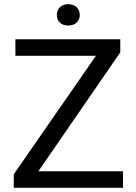

<svg xmlns="http://www.w3.org/2000/svg" viewBox="-20 -899 651 919"><path d="M45.9 0V-64.9L439 -631.8H53.7V-710.9H555.7V-648.4L163.6 -79.1H568.8V0ZM266.6 -790.8Q252 -804.7 252 -827.1Q252 -849.6 266.6 -864.3Q281.2 -878.9 306.6 -878.9Q332 -878.9 346.9 -864.3Q361.8 -849.6 361.8 -827.1Q361.8 -804.7 346.9 -790.8Q332 -776.9 306.6 -776.9Q281.2 -776.9 266.6 -790.8Z"/></svg>

Font: Bert Sans Medium
Style: Regular
Weight: 500
Designer: Christian Robertson, Adam Twardoch, & Cristiano Sobral
Foundry: Google
Version: Version 12.135;January 10, 2020;FontCreator 12.0.0.2547 64-b